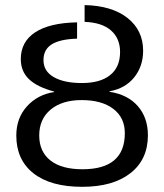

<svg xmlns="http://www.w3.org/2000/svg" viewBox="-20 -718 640 748"><path d="M309.6 -698.2Q416.5 -695.8 477.1 -647.7Q537.6 -599.6 537.6 -520.5Q537.6 -460 502.9 -416.7Q468.3 -373.5 406.7 -362.3V-360.4Q477.5 -349.6 516.8 -304.7Q556.2 -259.8 556.2 -190.9Q556.2 -96.7 488.3 -43.5Q420.4 9.8 300.3 9.8Q176.8 9.8 110.1 -43Q43.5 -95.7 43.5 -189.9Q43.5 -257.8 85 -303.7Q126.5 -349.6 190.9 -359.4V-361.3Q124 -379.4 92.5 -409.9Q61 -440.4 61 -487.8Q61 -555.2 116.9 -592Q172.9 -628.9 280.3 -630.9V-567.4Q213.4 -565.4 181.4 -545.2Q149.4 -524.9 149.4 -483.9Q149.4 -440.4 189.7 -417.5Q230 -394.5 299.3 -394.5Q370.6 -394.5 409.2 -425.5Q447.8 -456.5 447.8 -515.6Q447.8 -568.4 412.4 -599.4Q377 -630.4 309.6 -632.8ZM466.3 -199.2Q466.3 -259.8 421.4 -293.9Q376.5 -328.1 297.9 -328.1Q221.7 -328.1 177.2 -291Q132.8 -253.9 132.8 -190.4Q132.8 -127.4 176.3 -93Q219.7 -58.6 301.3 -58.6Q466.3 -58.6 466.3 -199.2Z"/></svg>

Font: Cousine
Style: Regular
Weight: 400
Monospace: yes
Designer: Steve Matteson
Foundry: Monotype Imaging Inc.
Version: Version 1.21